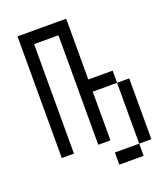

<svg xmlns="http://www.w3.org/2000/svg" viewBox="-139 -714 778 927"><g transform="rotate(-20 250.0 -250.0)"><path d="M437.5 62.5H312.5V125H437.5ZM437.5 62.5H500V-250H437.5ZM62.5 -625Q62.5 -625 62.5 0H125V-562.5H250V0H312.5Q312.5 0 312.5 -250H437.5V-312.5H312.5V-625Z"/></g></svg>

Font: BFUnifontExMono
Style: Regular
Weight: 500
Version: Version 15.0.06